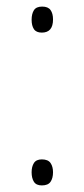

<svg xmlns="http://www.w3.org/2000/svg" viewBox="-20 -555 255 583"><path d="M76 -495Q76 -513 83 -524Q90 -535 108 -535Q126 -535 133.5 -524.5Q141 -514 141 -496Q141 -456 107 -456Q90 -456 83 -466.5Q76 -477 76 -495ZM76 -32Q76 -49 83 -60Q90 -71 107 -71Q126 -71 133.5 -60Q141 -49 141 -32Q141 -14 133.5 -3Q126 8 107 8Q90 8 83 -3Q76 -14 76 -32Z"/></svg>

Font: Noto Sans Gujarati UI SemiCondensed ExtraLight
Style: Regular
Weight: 200
Width: 4
Designer: Jelle Bosma - Monotype Design Team, Universal Thirst
Foundry: Monotype Imaging Inc.
Version: Version 2.106; ttfautohint (v1.8.4.7-5d5b)